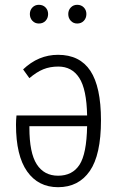

<svg xmlns="http://www.w3.org/2000/svg" viewBox="-20 -760 487 791"><path d="M140.1 -663.1Q124 -663.1 113.5 -674.3Q103 -685.5 103 -702.1Q103 -718.3 113.5 -729.2Q124 -740.2 140.1 -740.2Q157.2 -740.2 167.7 -729.2Q178.2 -718.3 178.2 -702.1Q178.2 -685.5 167.7 -674.3Q157.2 -663.1 140.1 -663.1ZM297.9 -663.1Q282.2 -663.1 271.7 -674.3Q261.2 -685.5 261.2 -702.1Q261.2 -718.3 271.7 -729.2Q282.2 -740.2 297.9 -740.2Q314.9 -740.2 325.4 -729.2Q335.9 -718.3 335.9 -702.1Q335.9 -685.5 325.4 -674.3Q314.9 -663.1 297.9 -663.1ZM219.2 -534.2Q308.6 -534.2 352.3 -468.3Q396 -402.3 396 -264.2Q396 -122.1 349.9 -55.4Q303.7 11.2 219.2 11.2Q137.7 11.2 91.8 -53.7Q45.9 -118.7 45.9 -246.1Q45.9 -264.6 47.9 -284.2H338.9Q336.9 -392.1 306.6 -439Q276.4 -485.8 220.2 -485.8Q186 -485.8 158.4 -474.6Q130.9 -463.4 101.1 -438L75.2 -474.1Q138.2 -534.2 219.2 -534.2ZM219.2 -36.1Q278.3 -36.1 307.6 -81.3Q336.9 -126.5 338.9 -240.2H101.1V-233.9Q101.1 -130.4 131.3 -83.3Q161.6 -36.1 219.2 -36.1Z"/></svg>

Font: Fira Sans Compressed Light
Style: Regular
Weight: 300
Width: 1
Designer: Carrois Corporate & Edenspiekermann AG
Foundry: Carrois Corporate GbR & Edenspiekermann AG
Version: Version 4.203;PS 004.203;hotconv 1.0.88;makeotf.lib2.5.64775